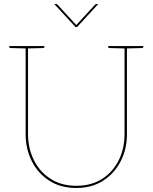

<svg xmlns="http://www.w3.org/2000/svg" viewBox="-20 -930 762 959"><path d="M361 9Q284 9 227 -27Q170 -63 139 -124.5Q108 -186 108 -260V-700H120V-261Q120 -189 149.5 -130Q179 -71 233 -36.5Q287 -2 361 -2Q436 -2 490 -36.5Q544 -71 573 -129.5Q602 -188 602 -260V-700H614V-260Q614 -186 583 -125Q552 -64 495 -27.5Q438 9 361 9ZM111 -700 110 -688 33 -690Q31 -690 28.5 -691.5Q26 -693 26 -695V-700ZM202 -700V-695Q202 -693 199.5 -691.5Q197 -690 195 -690L118 -688L117 -700ZM605 -700 604 -688 527 -690Q525 -690 522.5 -691.5Q520 -693 520 -695V-700ZM696 -700V-695Q696 -693 693.5 -691.5Q691 -690 689 -690L612 -688L611 -700ZM471 -910 365 -795H357L251 -910H260Q264 -910 268 -906L361 -805L454 -906Q455 -907 457 -908.5Q459 -910 462 -910Z"/></svg>

Font: Aleo Thin
Style: Regular
Weight: 250
Designer: Alessio Laiso
Foundry: Alessio Laiso
Version: Version 2.001;gftools[0.9.29]